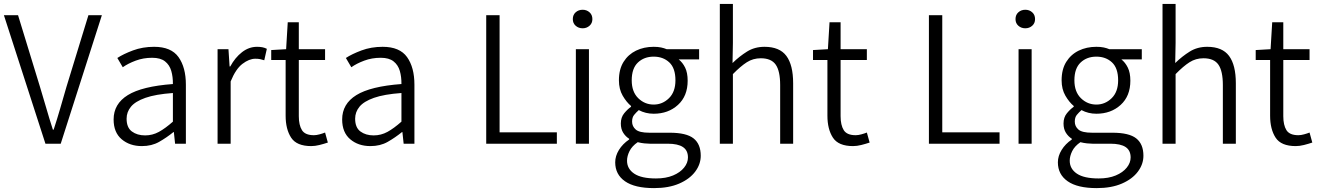

<svg xmlns="http://www.w3.org/2000/svg" viewBox="-21 -735 6744 982"><path d="M211.4 0 -1 -657.2H71.3L183.6 -290.5Q201.7 -231.4 216.1 -180.9Q230.5 -130.4 249.5 -71.8H253.4Q272.5 -130.4 287.1 -180.9Q301.8 -231.4 318.8 -290.5L431.2 -657.2H500L289.6 0Z M704.6 12.2Q642.6 12.2 601.3 -22.7Q560.1 -57.6 560.1 -124Q560.1 -203.6 632.6 -248.5Q705.1 -293.5 863.3 -305.2Q863.8 -341.8 855 -372.3Q846.2 -402.8 823 -421.1Q799.8 -439.5 757.3 -439.5Q711.9 -439.5 672.9 -424.8Q633.8 -410.2 606.9 -391.1L579.1 -438.5Q609.4 -458.5 658.9 -477.1Q708.5 -495.6 767.1 -495.6Q854.5 -495.6 892.1 -442.9Q929.7 -390.1 929.7 -301.8V0H874.5L868.2 -59.6H866.2Q830.6 -30.8 792.7 -9.3Q754.9 12.2 704.6 12.2ZM721.2 -42.5Q758.8 -42.5 791.7 -60.5Q824.7 -78.6 863.3 -112.8V-259.3Q774.4 -252.9 722.7 -234.6Q670.9 -216.3 648.7 -189.2Q626.5 -162.1 626.5 -127.9Q626.5 -82.5 653.6 -62.5Q680.7 -42.5 721.2 -42.5Z M1091.8 0V-483.4H1147.5L1153.3 -395H1156.7Q1181.2 -440.4 1216.6 -468Q1252 -495.6 1293.5 -495.6Q1308.6 -495.6 1320.3 -493.4Q1332 -491.2 1343.8 -485.4L1330.6 -426.8Q1318.4 -430.7 1308.8 -432.6Q1299.3 -434.6 1284.7 -434.6Q1253.4 -434.6 1219 -408.4Q1184.6 -382.3 1158.7 -318.4V0Z M1570.8 12.2Q1496.1 12.2 1468 -31Q1439.9 -74.2 1439.9 -143.1V-428.2H1366.2V-479L1442.4 -483.4L1450.7 -621.1H1507.3V-483.4H1641.6V-428.2H1507.3V-140.6Q1507.3 -95.2 1523.4 -69.3Q1539.6 -43.5 1584.5 -43.5Q1597.7 -43.5 1613.5 -47.9Q1629.4 -52.2 1641.6 -57.1L1655.8 -5.9Q1635.3 1 1613 6.6Q1590.8 12.2 1570.8 12.2Z M1873.5 12.2Q1811.5 12.2 1770.3 -22.7Q1729 -57.6 1729 -124Q1729 -203.6 1801.5 -248.5Q1874 -293.5 2032.2 -305.2Q2032.7 -341.8 2023.9 -372.3Q2015.1 -402.8 1991.9 -421.1Q1968.8 -439.5 1926.3 -439.5Q1880.9 -439.5 1841.8 -424.8Q1802.7 -410.2 1775.9 -391.1L1748 -438.5Q1778.3 -458.5 1827.9 -477.1Q1877.4 -495.6 1936 -495.6Q2023.4 -495.6 2061 -442.9Q2098.6 -390.1 2098.6 -301.8V0H2043.5L2037.1 -59.6H2035.2Q1999.5 -30.8 1961.7 -9.3Q1923.8 12.2 1873.5 12.2ZM1890.1 -42.5Q1927.7 -42.5 1960.7 -60.5Q1993.7 -78.6 2032.2 -112.8V-259.3Q1943.4 -252.9 1891.6 -234.6Q1839.8 -216.3 1817.6 -189.2Q1795.4 -162.1 1795.4 -127.9Q1795.4 -82.5 1822.5 -62.5Q1849.6 -42.5 1890.1 -42.5Z M2465.8 0V-657.2H2534.2V-58.1H2827.1V0Z M2924.3 0V-483.4H2991.2V0ZM2959 -590.3Q2938 -590.3 2923.3 -603.3Q2908.7 -616.2 2908.7 -637.2Q2908.7 -659.2 2923.3 -672.1Q2938 -685.1 2959 -685.1Q2979.5 -685.1 2994.1 -672.1Q3008.8 -659.2 3008.8 -637.2Q3008.8 -616.2 2994.1 -603.3Q2979.5 -590.3 2959 -590.3Z M3324.2 227.1Q3225.6 227.1 3175.5 192.1Q3125.5 157.2 3125.5 95.2Q3125.5 63 3144.5 32Q3163.6 1 3196.8 -21.5V-25.4Q3178.7 -36.6 3166.5 -55.9Q3154.3 -75.2 3154.3 -103.5Q3154.3 -134.8 3171.6 -155.8Q3189 -176.8 3206.5 -189V-192.9Q3183.1 -212.4 3163.8 -245.6Q3144.5 -278.8 3144.5 -324.2Q3144.5 -380.4 3168.2 -418.5Q3191.9 -456.5 3232.2 -476.1Q3272.5 -495.6 3322.3 -495.6Q3344.2 -495.6 3360.1 -492.2Q3376 -488.8 3388.7 -483.4H3554.7V-431.2H3450.2Q3470.2 -415.5 3483.2 -389.2Q3496.1 -362.8 3496.1 -322.3Q3496.1 -243.7 3446.5 -198.5Q3397 -153.3 3322.3 -153.3Q3280.8 -153.3 3246.1 -171.9Q3232.4 -159.7 3222.2 -147.2Q3211.9 -134.8 3211.9 -112.8Q3211.9 -88.9 3230.5 -72.5Q3249 -56.2 3300.3 -56.2H3404.3Q3489.7 -56.2 3526.4 -27.1Q3563 2 3563 61.5Q3563 105 3534.7 142.8Q3506.3 180.7 3452.9 203.9Q3399.4 227.1 3324.2 227.1ZM3334 177.7Q3384.8 177.7 3421.4 162.4Q3458 147 3477.8 122.3Q3497.6 97.7 3497.6 70.3Q3497.6 34.2 3471.9 17.1Q3446.3 0 3394 0H3302.2Q3291 0 3274.4 -1.7Q3257.8 -3.4 3240.7 -7.8Q3211.4 12.2 3198.7 37.8Q3186 63.5 3186 86.9Q3186 128.4 3222.7 153.1Q3259.3 177.7 3334 177.7ZM3322.3 -200.2Q3367.2 -200.2 3400.4 -232.7Q3433.6 -265.1 3433.6 -324.2Q3433.6 -386.7 3402.1 -416Q3370.6 -445.3 3322.3 -445.3Q3273.4 -445.3 3241.7 -415.3Q3210 -385.3 3210 -324.2Q3210 -265.6 3243.2 -232.9Q3276.4 -200.2 3322.3 -200.2Z M3660.6 0V-714.8H3727.5V-515.1L3725.6 -412.6Q3761.2 -447.3 3800 -471.4Q3838.9 -495.6 3889.2 -495.6Q3966.3 -495.6 4001 -449Q4035.6 -402.3 4035.6 -309.1V0H3969.2V-299.8Q3969.2 -371.6 3946.5 -404.3Q3923.8 -437 3870.1 -437Q3830.6 -437 3798.8 -416.7Q3767.1 -396.5 3727.5 -356V0Z M4341.8 12.2Q4267.1 12.2 4239 -31Q4210.9 -74.2 4210.9 -143.1V-428.2H4137.2V-479L4213.4 -483.4L4221.7 -621.1H4278.3V-483.4H4412.6V-428.2H4278.3V-140.6Q4278.3 -95.2 4294.4 -69.3Q4310.5 -43.5 4355.5 -43.5Q4368.7 -43.5 4384.5 -47.9Q4400.4 -52.2 4412.6 -57.1L4426.8 -5.9Q4406.2 1 4384 6.6Q4361.8 12.2 4341.8 12.2Z M4730 0V-657.2H4798.3V-58.1H5091.3V0Z M5188.5 0V-483.4H5255.4V0ZM5223.1 -590.3Q5202.1 -590.3 5187.5 -603.3Q5172.9 -616.2 5172.9 -637.2Q5172.9 -659.2 5187.5 -672.1Q5202.1 -685.1 5223.1 -685.1Q5243.7 -685.1 5258.3 -672.1Q5272.9 -659.2 5272.9 -637.2Q5272.9 -616.2 5258.3 -603.3Q5243.7 -590.3 5223.1 -590.3Z M5588.4 227.1Q5489.7 227.1 5439.7 192.1Q5389.6 157.2 5389.6 95.2Q5389.6 63 5408.7 32Q5427.7 1 5460.9 -21.5V-25.4Q5442.9 -36.6 5430.7 -55.9Q5418.5 -75.2 5418.5 -103.5Q5418.5 -134.8 5435.8 -155.8Q5453.1 -176.8 5470.7 -189V-192.9Q5447.3 -212.4 5428 -245.6Q5408.7 -278.8 5408.7 -324.2Q5408.7 -380.4 5432.4 -418.5Q5456.1 -456.5 5496.3 -476.1Q5536.6 -495.6 5586.4 -495.6Q5608.4 -495.6 5624.3 -492.2Q5640.1 -488.8 5652.8 -483.4H5818.8V-431.2H5714.4Q5734.4 -415.5 5747.3 -389.2Q5760.3 -362.8 5760.3 -322.3Q5760.3 -243.7 5710.7 -198.5Q5661.1 -153.3 5586.4 -153.3Q5544.9 -153.3 5510.3 -171.9Q5496.6 -159.7 5486.3 -147.2Q5476.1 -134.8 5476.1 -112.8Q5476.1 -88.9 5494.6 -72.5Q5513.2 -56.2 5564.5 -56.2H5668.5Q5753.9 -56.2 5790.5 -27.1Q5827.1 2 5827.1 61.5Q5827.1 105 5798.8 142.8Q5770.5 180.7 5717 203.9Q5663.6 227.1 5588.4 227.1ZM5598.1 177.7Q5648.9 177.7 5685.5 162.4Q5722.2 147 5741.9 122.3Q5761.7 97.7 5761.7 70.3Q5761.7 34.2 5736.1 17.1Q5710.4 0 5658.2 0H5566.4Q5555.2 0 5538.6 -1.7Q5522 -3.4 5504.9 -7.8Q5475.6 12.2 5462.9 37.8Q5450.2 63.5 5450.2 86.9Q5450.2 128.4 5486.8 153.1Q5523.4 177.7 5598.1 177.7ZM5586.4 -200.2Q5631.3 -200.2 5664.6 -232.7Q5697.8 -265.1 5697.8 -324.2Q5697.8 -386.7 5666.3 -416Q5634.8 -445.3 5586.4 -445.3Q5537.6 -445.3 5505.9 -415.3Q5474.1 -385.3 5474.1 -324.2Q5474.1 -265.6 5507.3 -232.9Q5540.5 -200.2 5586.4 -200.2Z M5924.8 0V-714.8H5991.7V-515.1L5989.7 -412.6Q6025.4 -447.3 6064.2 -471.4Q6103 -495.6 6153.3 -495.6Q6230.5 -495.6 6265.1 -449Q6299.8 -402.3 6299.8 -309.1V0H6233.4V-299.8Q6233.4 -371.6 6210.7 -404.3Q6188 -437 6134.3 -437Q6094.7 -437 6063 -416.7Q6031.2 -396.5 5991.7 -356V0Z M6606 12.2Q6531.2 12.2 6503.2 -31Q6475.1 -74.2 6475.1 -143.1V-428.2H6401.4V-479L6477.5 -483.4L6485.8 -621.1H6542.5V-483.4H6676.8V-428.2H6542.5V-140.6Q6542.5 -95.2 6558.6 -69.3Q6574.7 -43.5 6619.6 -43.5Q6632.8 -43.5 6648.7 -47.9Q6664.6 -52.2 6676.8 -57.1L6690.9 -5.9Q6670.4 1 6648.2 6.6Q6626 12.2 6606 12.2Z"/></svg>

Font: Varta Light Light
Style: Regular
Weight: 300
Version: Version 1.004